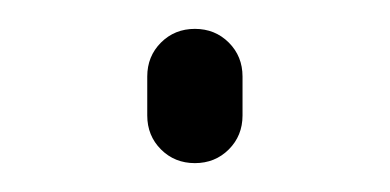

<svg xmlns="http://www.w3.org/2000/svg" viewBox="-20 -364 270 133"><path d="M82 -311Q82 -325 91.5 -334.5Q101 -344 115 -344Q129 -344 138.5 -334.5Q148 -325 148 -311V-284Q148 -270 138.5 -260.5Q129 -251 115 -251Q101 -251 91.5 -260.5Q82 -270 82 -284Z"/></svg>

Font: Quicksand
Style: Regular
Weight: 400
Designer: Andrew Paglinawan
Foundry: Andrew Paglinawan
Version: 1.002